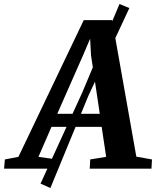

<svg xmlns="http://www.w3.org/2000/svg" viewBox="-94 -847 782 964"><path d="M-73.5 0 -69.5 -46.5 -1.5 -59.5 326.5 -746H469L590.5 -60.5L669 -46.5L666.5 0H356.5L359 -46.5L439 -59.5L416.5 -210H164.5L99 -59.5L190.5 -46.5L186.5 0ZM193.5 -275.5H407L363 -569.5L358.5 -652.5L325 -574ZM109.5 75 317.5 -379 506 -827 555.5 -806.5 349.5 -365.5 159 97Z"/></svg>

Font: Merriweather 20pt
Style: Bold Italic
Weight: 700
Italic angle: -7.8°
Version: Version 2.101